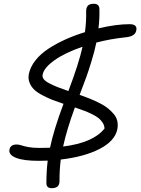

<svg xmlns="http://www.w3.org/2000/svg" viewBox="-20 -804 740 1010"><path d="M184.1 42Q103.5 42 64 26.1Q24.4 10.3 29.8 -17.1Q34.7 -43.9 67.9 -43.9Q79.1 -43.9 91.8 -39.6Q104.5 -35.2 128.2 -30.5Q151.9 -25.9 189 -25.9Q198.7 -25.9 216.8 -26.4Q234.9 -26.9 243.2 -26.9Q262.7 -121.1 314 -257.8Q277.8 -270 253.7 -279.5Q229.5 -289.1 201.9 -303.7Q174.3 -318.4 158.9 -333.5Q143.6 -348.6 135.3 -369.6Q127 -390.6 131.8 -415Q139.6 -452.6 167 -487.1Q194.3 -521.5 236.1 -548.6Q277.8 -575.7 325.2 -596.9Q372.6 -618.2 426.8 -634.8Q434.6 -691.9 433.1 -744.1Q433.1 -762.7 441.7 -773.4Q450.2 -784.2 474.1 -784.2Q488.3 -784.2 495.6 -776.9Q502.9 -769.5 502.9 -756.8Q504.4 -706.5 498 -654.8Q590.8 -676.8 662.1 -676.8Q682.6 -676.8 691.7 -668.2Q700.7 -659.7 696.8 -644Q691.9 -612.8 642.1 -607.9Q561.5 -599.6 486.8 -580.1Q477.5 -534.2 460.9 -480.5Q444.3 -426.8 434.1 -398.9Q423.8 -371.1 398.9 -305.2Q429.7 -294.4 452.9 -284.9Q476.1 -275.4 502.2 -262.5Q528.3 -249.5 545.9 -235.6Q563.5 -221.7 577.9 -204.8Q592.3 -188 596.9 -167.5Q601.6 -147 597.2 -124Q584.5 -62 503.7 -20.5Q422.9 21 299.8 35.2Q293 85.9 293 146Q294.9 186 252 186Q224.1 186 224.1 159.2Q224.1 94.2 231 41Q223.6 41 208 41.5Q192.4 42 184.1 42ZM204.1 -411.1Q201.7 -398.4 210.4 -387.2Q219.2 -376 241.2 -364.7Q263.2 -353.5 283.7 -345.5Q304.2 -337.4 339.8 -325.2Q395.5 -472.2 414.1 -558.1Q322.8 -526.9 267.1 -487.5Q211.4 -448.2 204.1 -411.1ZM529.8 -127.9Q529.3 -143.6 520.5 -157.7Q511.7 -171.9 498.8 -182.4Q485.8 -192.9 463.9 -203.6Q441.9 -214.4 422.4 -221.7Q402.8 -229 374 -238.8Q331.5 -123.5 312 -33.2Q471.2 -53.2 529.8 -127.9Z"/></svg>

Font: Shantell Sans Irregular Bouncy
Style: Italic
Weight: 300
Italic angle: -11.31°
Designer: Stephen Nixon, Anya Danilova, Shantell Martin
Foundry: Arrow Type
Version: Version 1.006;[9816181b4]